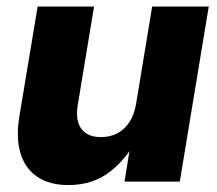

<svg xmlns="http://www.w3.org/2000/svg" viewBox="-20 -542 649 573"><path d="M184.1 10.3Q127.9 10.3 91.6 -14.2Q55.2 -38.6 41.3 -84.2Q27.3 -129.9 37.6 -193.4L92.3 -522.5H260.7L211.9 -227.5Q204.6 -182.1 222.9 -157.5Q241.2 -132.8 281.2 -132.8Q308.1 -132.8 329.8 -144Q351.6 -155.3 366.5 -178Q381.3 -200.7 386.7 -235.4L434.1 -522.5H603L516.6 0H351.6L374 -138.2H395Q360.8 -70.8 309.3 -30.3Q257.8 10.3 184.1 10.3Z"/></svg>

Font: Inter 28pt ExtraBold
Style: Italic
Weight: 800
Italic angle: -9.3988°
Designer: Rasmus Andersson
Foundry: rsms
Version: Version 4.001;git-66647c0bb